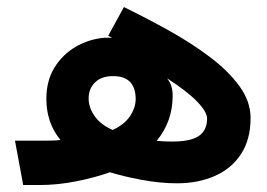

<svg xmlns="http://www.w3.org/2000/svg" viewBox="-20 -530 766 550"><path d="M22.9 -127H88.4Q107.9 -127 123 -127.2Q138.2 -127.4 153.3 -128.9Q112.8 -177.7 112.8 -247.1Q112.8 -298.3 135.7 -335.9Q158.7 -373.5 196.5 -395.8Q234.4 -418 279.3 -421.9Q291 -422.4 301.3 -421.4L290 -427.7L335 -509.8Q399.9 -478 464.1 -442.4Q528.3 -406.7 581.3 -366.7Q634.3 -326.7 666 -283Q697.8 -239.3 697.8 -191.9Q697.8 -130.4 670.4 -88.6Q643.1 -46.9 595.2 -25.9Q547.4 -4.9 486.8 -4.9Q438.5 -4.9 384.3 -15.1Q330.1 -25.4 294.9 -36.6Q252.9 -21.5 199 -10.7Q145 0 94.2 0H46.4ZM302.7 -157.7Q335.9 -172.9 352.1 -196.8Q368.2 -220.7 368.7 -245.6Q368.7 -312 303.7 -312Q270.5 -312 252.2 -293.9Q233.9 -275.9 233.9 -248Q233.9 -222.2 251 -197.5Q268.1 -172.9 302.7 -157.7ZM458.5 -305.7Q467.8 -293.9 471.2 -282.2Q474.6 -270.5 474.6 -255.4Q474.6 -182.1 428.7 -126.5Q439.9 -125.5 451.9 -125Q463.9 -124.5 473.1 -124.5Q525.9 -124.5 549.6 -140.6Q573.2 -156.7 573.2 -190.4Q573.2 -209.5 544.7 -239Q516.1 -268.6 458.5 -305.7Z"/></svg>

Font: Vazir
Style: Bold
Weight: 700
Designer: Saber Rastikerdar
Foundry: Saber Rastikerdar
Version: Version 30.0.0